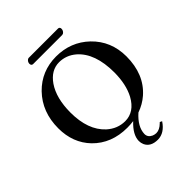

<svg xmlns="http://www.w3.org/2000/svg" viewBox="-271 -922 1272 1272"><g transform="rotate(-45 365.0 -285.5)"><path d="M493.2 -730H219.2Q205.1 -731.4 204.1 -748Q204.1 -765.6 219.7 -776.9Q225.1 -779.8 229 -779.8H504.9Q518.1 -778.3 519 -763.2Q519 -744.1 502.9 -732.9Q497.6 -730.5 493.2 -730ZM557.1 142.1Q513.2 208.5 451.2 209Q384.3 209 362.3 161.1Q355 144 355 125Q356 67.4 421.9 5.9Q393.6 9.8 363.8 9.8Q215.8 9.8 123 -85Q37.1 -174.3 37.1 -311Q37.1 -463.4 133.3 -563Q226.1 -657.7 362.8 -658.2Q500 -658.2 595.2 -567.4Q693.4 -472.7 693.8 -329.1Q693.8 -161.6 586.9 -67.4Q543 -29.3 486.8 -9.8Q416 53.2 414.1 119.1Q414.1 149.9 445.3 164.6Q459 170.4 474.1 170.9Q505.4 170.9 536.1 140.6Q539.1 137.7 542 134.8ZM351.1 -617.2Q274.9 -617.2 223.1 -542.5Q168.5 -462.4 168 -328.1Q168 -163.6 256.8 -81.5Q312.5 -31.2 383.8 -30.8Q471.2 -30.8 521.5 -123Q561.5 -198.2 562 -310.1Q562 -491.2 468.3 -572.8Q416.5 -616.7 351.1 -617.2Z"/></g></svg>

Font: Linux Libertine O
Style: Semibold
Weight: 700
Designer: Philipp H. Poll
Foundry: Philipp H. Poll
Version: Version 5.0.0